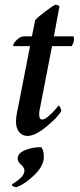

<svg xmlns="http://www.w3.org/2000/svg" viewBox="-20 -561 336 802"><path d="M53.7 101.6Q53.7 79.1 84.5 66.4Q115.2 53.7 151.4 53.7Q163.1 63.5 163.1 95.7Q163.1 130.9 125 168.5Q86.9 206.1 53.7 218.8L51.8 219.7Q48.8 220.7 47.9 220.7Q41 220.7 35.2 217.3Q29.3 213.9 29.3 210Q29.3 209 41.5 201.7Q53.7 194.3 66.9 181.6Q80.1 168.9 82 154.3Q84 141.6 68.8 127.9Q53.7 114.3 53.7 101.6ZM113.3 -409.2 127 -476.6Q134.8 -487.3 170.4 -514.2Q206.1 -541 211.9 -541Q220.7 -541 228.5 -535.2L205.1 -409.2H285.2Q289.1 -409.2 289.1 -396.5Q289.1 -383.8 279.3 -368.2H197.3L148.4 -116.2Q143.6 -96.7 143.6 -84Q143.6 -61.5 156.2 -61.5Q166 -61.5 183.1 -76.2Q200.2 -90.8 210 -102.5Q219.7 -114.3 224.6 -120.1Q227.5 -120.1 231.9 -111.3Q236.3 -102.5 236.3 -97.7Q222.7 -72.3 174.8 -32.7Q127 6.8 94.7 6.8Q74.2 6.8 60.5 -8.8Q46.9 -24.4 46.9 -52.7Q46.9 -75.2 54.7 -108.4L105.5 -368.2H37.1Q35.2 -368.2 35.2 -371.1Q35.2 -379.9 50.3 -394.5Q65.4 -409.2 81.1 -409.2Z"/></svg>

Font: Crimson
Style: SemiboldItalic
Weight: 600
Italic angle: -11°
Version: Version 0.8 ; ttfautohint (v1.00) -l 8 -r 50 -G 200 -x 14 -D